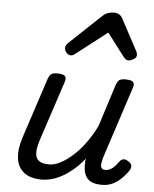

<svg xmlns="http://www.w3.org/2000/svg" viewBox="-58 -888 762 952"><g transform="rotate(5 323.5 -412.0)"><path d="M184 16Q130 16 98 -8Q66 -32 59.5 -76.5Q53 -121 72 -181L171 -483Q178 -503 187.5 -509Q197 -515 216 -515Q247 -515 255.5 -505.5Q264 -496 257 -476L158 -175Q146 -137 147 -112Q148 -87 164.5 -74.5Q181 -62 215 -62Q242 -62 271.5 -77.5Q301 -93 332 -120.5Q363 -148 391.5 -187Q420 -226 443 -273L510 -483Q517 -503 526.5 -509Q536 -515 555 -515Q586 -515 594.5 -505.5Q603 -496 596 -476L478 -115Q475 -102 473 -89Q471 -76 476 -67.5Q481 -59 496 -59Q509 -59 521.5 -66Q534 -73 544 -84.5Q554 -96 562 -107Q568 -116 579 -119Q590 -122 605 -112Q621 -102 622 -91.5Q623 -81 618 -70Q607 -53 588 -32.5Q569 -12 543.5 2Q518 16 485 16Q452 16 433 7Q414 -2 405 -18Q396 -34 393.5 -54Q391 -74 393 -96L396 -108Q372 -78 346 -55Q320 -32 293 -16Q266 0 238.5 8Q211 16 184 16ZM276 -610Q263 -610 253.5 -621Q244 -632 244 -644Q244 -653 248 -659Q252 -665 256 -669L414 -818Q428 -831 442 -835.5Q456 -840 472 -840Q485 -840 496.5 -833.5Q508 -827 514 -814L596 -661Q600 -654 601 -649Q602 -644 602 -639Q602 -627 587.5 -618.5Q573 -610 563 -610Q553 -610 547.5 -615Q542 -620 537 -626L451 -739L304 -625Q298 -621 291 -615.5Q284 -610 276 -610Z"/></g></svg>

Font: Playwrite BE VLG
Style: Regular
Weight: 400
Designer: Veronika Burian, José Scaglione
Foundry: TypeTogether
Version: Version 1.002